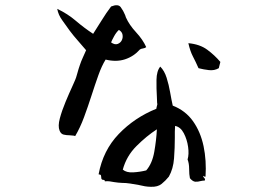

<svg xmlns="http://www.w3.org/2000/svg" viewBox="-20 -731 1040 738"><path d="M770 -52Q767 -51 765 -53Q763 -55 761 -55Q761 -51 764 -48Q766 -46 767.5 -44Q769 -42 767 -37Q763 -37 759 -36.5Q755 -36 751 -35Q741 -32 731 -32.5Q721 -33 710 -46Q707 -60 707 -81.5Q707 -103 701 -118Q707 -138 703 -166.5Q699 -195 686.5 -219Q674 -243 653 -247Q652 -236 652 -225Q652 -214 652 -202Q652 -163 649 -122.5Q646 -82 629 -52Q616 -36 601 -24Q586 -12 560 -13Q549 -13 537 -15Q525 -17 513 -20Q497 -23 480.5 -25.5Q464 -28 449 -28Q442 -28 434.5 -29Q427 -30 419 -31Q410 -33 401 -34Q392 -35 383 -34Q384 -40 374 -40Q370 -42 369.5 -45Q369 -48 369 -51Q369 -54 368 -57Q367 -60 359 -61Q376 -153 436.5 -216Q497 -279 581 -313Q581 -316 583 -323Q586 -332 584 -334Q584 -340 583.5 -346Q583 -352 583 -359Q581 -390 581.5 -424Q582 -458 596 -475Q612 -459 620.5 -432Q629 -405 634 -376Q639 -347 644 -325Q693 -306 722 -265Q751 -224 762.5 -169Q774 -114 770 -52ZM542 -550Q538 -546 530.5 -545Q523 -544 518 -541Q494 -514 460.5 -503Q427 -492 386 -502Q371 -478 358 -441.5Q345 -405 331.5 -363Q318 -321 303 -280.5Q288 -240 269 -208Q264 -210 259 -210Q254 -210 248 -211Q236 -211 225 -213.5Q214 -216 209 -229Q202 -246 210 -276Q218 -306 232 -339.5Q246 -373 258 -399Q261 -406 264 -412.5Q267 -419 269 -424Q272 -430 277 -448.5Q282 -467 287 -481Q292 -496 298.5 -510Q305 -524 311 -538Q296 -556 279.5 -574.5Q263 -593 248 -613Q234 -633 219 -653.5Q204 -674 200 -697Q240 -678 271.5 -651Q303 -624 338 -601Q355 -627 371.5 -654Q388 -681 407 -706Q434 -717 444 -703.5Q454 -690 461 -673Q463 -667 464 -664Q477 -635 503 -607Q529 -579 542 -550ZM583 -234Q543 -208 504.5 -169.5Q466 -131 452 -79Q466 -67 492 -68.5Q518 -70 542 -76Q565 -102 573 -147.5Q581 -193 583 -234ZM827 -493 821 -469Q804 -459 783 -461.5Q762 -464 747 -468Q744 -469 743 -469Q732 -494 721.5 -514Q711 -534 704 -565Q748 -561 776.5 -540Q805 -519 827 -493ZM448 -576Q453 -586 451 -597.5Q449 -609 437 -616Q427 -607 418.5 -591.5Q410 -576 407 -568Q421 -558 432 -562Q443 -566 448 -576Z"/></svg>

Font: Yuji Boku
Style: Regular
Weight: 400
Designer: Kataoka Yuji
Foundry: Kinuta Font Factory
Version: Version 3.002